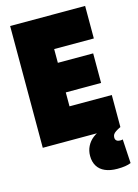

<svg xmlns="http://www.w3.org/2000/svg" viewBox="-135 -773 767 1066"><g transform="rotate(-15 248.5 -240.0)"><path d="M33 0V-700H464V-513H236V-434H439V-264H236V-184H479V0ZM403 220Q363 220 334 207.5Q305 195 290 170.5Q275 146 275 112Q275 82 287.5 57Q300 32 322 14.5Q344 -3 371 -11L479 0Q461 9 450.5 16Q440 23 435.5 30.5Q431 38 431 48Q431 60 438.5 66Q446 72 458 72Q463 72 467 71.5Q471 71 474 70L482 208Q468 214 448.5 217Q429 220 403 220Z"/></g></svg>

Font: Georama SemiCondensed Black
Style: Regular
Weight: 900
Width: 4
Designer: Jean-Baptiste Levee
Foundry: Production Type
Version: Version 1.001